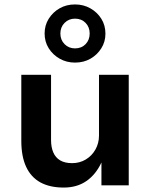

<svg xmlns="http://www.w3.org/2000/svg" viewBox="-20 -835 678 865"><path d="M267 10Q205 10 162.5 -13Q120 -36 98 -83Q76 -130 76 -200V-498H210V-204Q210 -172 220 -148.5Q230 -125 251 -112.5Q272 -100 305 -100Q339 -100 366.5 -116.5Q394 -133 410 -161.5Q426 -190 426 -224V-498H560V0H437V-103Q412 -49 369.5 -19.5Q327 10 267 10ZM318 -553Q280 -553 249 -570.5Q218 -588 199.5 -617.5Q181 -647 181 -684Q181 -721 199.5 -750.5Q218 -780 248.5 -797.5Q279 -815 318 -815Q356 -815 387 -797.5Q418 -780 436.5 -750.5Q455 -721 455 -683Q455 -647 436.5 -617.5Q418 -588 387.5 -570.5Q357 -553 318 -553ZM318 -617Q347 -617 365.5 -636Q384 -655 384 -684Q384 -713 365.5 -732Q347 -751 318 -751Q290 -751 271 -732Q252 -713 252 -684Q252 -655 271 -636Q290 -617 318 -617Z"/></svg>

Font: Nunito Sans 8pt
Style: Bold
Weight: 700
Version: Version 3.101;gftools[0.9.27]